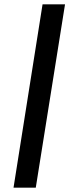

<svg xmlns="http://www.w3.org/2000/svg" viewBox="-20 -780 318 880"><path d="M42 80H144L278 -760H175Z"/></svg>

Font: Arthouse Owned Medium
Style: Italic
Weight: 500
Italic angle: -10°
Designer: Jeremy Tribby
Foundry: Tribby Type
Version: Version 1.000;PS 001.000;hotconv 1.0.88;makeotf.lib2.5.64775